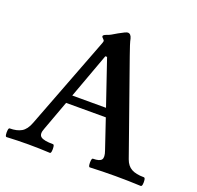

<svg xmlns="http://www.w3.org/2000/svg" viewBox="-122 -806 958 936"><g transform="rotate(20 356.5 -337.5)"><path d="M5 3Q0 3 -1.5 -8Q-3 -19 -1.5 -30.5Q0 -42 5 -42Q42 -42 65.5 -55.5Q89 -69 103 -106L284 -579Q290 -594 290 -598Q290 -603 283 -609Q276 -615 276 -619Q276 -626 293 -632Q301 -634 314 -641Q327 -648 343 -658Q378 -678 387 -678Q403 -678 409 -655Q411 -644 417.5 -623.5Q424 -603 434 -575L602 -99Q613 -68 636.5 -55Q660 -42 701 -42Q707 -42 708.5 -30.5Q710 -19 708.5 -8Q707 3 701 3Q635 0 569 0Q503 0 437 3Q432 3 430.5 -8Q429 -19 430.5 -30.5Q432 -42 437 -42Q472 -42 481 -55Q490 -68 479 -99L427 -253H221L164 -98Q151 -66 166.5 -54Q182 -42 230 -42Q235 -42 236.5 -30.5Q238 -19 236.5 -8Q235 3 230 3Q173 0 118 0Q62 0 5 3ZM237 -297H412L332 -532H323Z"/></g></svg>

Font: Junicode
Style: Bold
Weight: 700
Designer: Peter S. Baker
Version: Version 2.100; ttfautohint (v1.8.4)